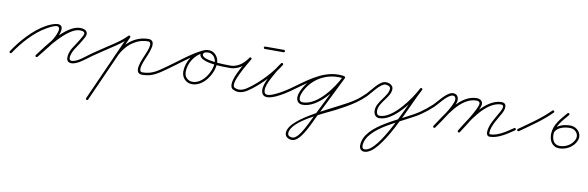

<svg xmlns="http://www.w3.org/2000/svg" viewBox="-58 -781 4581 1495"><g transform="rotate(10 2232.5 -34.0)"><path d="M-5.2 19.9C-0.8 22.8 5.1 21.6 7.9 17.2C64.6 -68.8 150.4 -166.4 240.6 -216.7C272.2 -234.3 356.9 -283.1 335.8 -206.5C315.7 -133.2 243.1 -60 196.4 1.2C193.3 5.4 194.1 11.4 198.2 14.6C202.4 17.7 208.4 16.9 211.6 12.8C211.6 12.8 211.6 12.8 211.6 12.8C259.8 -50.7 333.2 -125.3 354.2 -201.5C382 -303 278 -259.3 231.4 -233.3C138.5 -181.5 50.4 -81.9 -7.9 6.8C-10.8 11.2 -9.6 17.1 -5.2 19.9ZM198.3 14.6C202.5 17.7 208.5 16.9 211.6 12.7C261.6 -54.1 403 -247.2 500 -247.2C527.2 -247.2 549.5 -240.9 533.6 -210.4C533.6 -210.4 533.6 -210.4 533.6 -210.4C533.6 -210.4 533.6 -210.4 533.6 -210.4C513.4 -172.4 489.7 -137.1 466.1 -101.2C447.5 -73.1 416 12.5 475.4 16.5C525.3 19.8 591.2 -40.3 632.4 -69.2C636.7 -72.2 637.8 -78.2 634.8 -82.4C631.8 -86.7 625.8 -87.8 621.6 -84.8C621.6 -84.8 621.6 -84.8 621.6 -84.8C584.7 -59 519.7 0.4 476.6 -2.5C439.6 -5 472.4 -76.3 481.9 -90.8C505.9 -127.2 530 -162.9 550.4 -201.6C550.4 -201.6 550.4 -201.6 550.4 -201.6C550.4 -201.6 550.4 -201.6 550.4 -201.6C573.5 -245.9 541.4 -266.2 500 -266.2C387.8 -266.2 254 -75.7 196.4 1.3C193.3 5.5 194.1 11.5 198.3 14.6Z M632.4 -69.2C632.4 -69.2 632.4 -69.2 632.4 -69.2C687.7 -107.7 744.6 -143.6 800.3 -181.4C834 -204.1 865.7 -228.5 893.9 -257.9C897.5 -261.7 897.4 -267.7 893.6 -271.3C889.8 -275 883.8 -274.8 880.1 -271C852.9 -242.6 822.2 -219.1 789.7 -197.1C733.8 -159.3 676.9 -123.3 621.6 -84.8C617.3 -81.8 616.2 -75.9 619.2 -71.6C622.2 -67.3 628.1 -66.2 632.4 -69.2ZM878.3 -268.4C878.3 -268.4 878.3 -268.4 878.3 -268.4C799 -90.9 719.7 86.6 640.3 264.1C638.2 268.9 640.3 274.5 645.1 276.7C649.9 278.8 655.5 276.7 657.7 271.9C737 94.4 816.3 -83.1 895.7 -260.6C897.8 -265.4 895.7 -271 890.9 -273.2C886.1 -275.3 880.5 -273.1 878.3 -268.4ZM799.6 -68.1C804.5 -66.2 810 -68.7 811.9 -73.6C833.6 -130 869.6 -183.4 920.1 -217.8C955.4 -241.9 996.3 -255 1039 -255C1083.3 -255 1040.7 -166.3 1033.5 -148C1019 -111.5 959 9.5 1037 9.5C1117.1 9.5 1163.3 -26.1 1224.5 -69.2C1228.8 -72.3 1229.8 -78.2 1226.8 -82.5C1223.7 -86.8 1217.8 -87.8 1213.5 -84.8C1213.5 -84.8 1213.5 -84.8 1213.5 -84.8C1155.8 -44.1 1112.6 -9.5 1037 -9.5C988 -9.5 1041.6 -116.9 1051.1 -140.9C1064.2 -174 1109.6 -274 1039 -274C992.5 -274 947.8 -259.7 909.4 -233.5C855.7 -196.9 817.3 -140.5 794.1 -80.4C792.2 -75.5 794.7 -70 799.6 -68.1Z M1211.2 -71.6C1214.2 -67.3 1220.1 -66.2 1224.4 -69.2C1307.2 -126.5 1387.2 -196.8 1477.5 -240.9C1483.2 -243.7 1484 -249.3 1481.9 -253.6C1479.9 -257.8 1475.1 -260.7 1469.4 -258.1C1398.4 -225.2 1349.2 -149.4 1349.2 -71.2C1349.2 -23.2 1384.7 14.2 1433.2 14.2C1524.8 14.2 1597.1 -99.6 1597.1 -182.5C1597.1 -226.1 1563.5 -269.5 1518 -269.5C1496 -269.5 1468.4 -265 1460 -241.1C1460 -241.1 1460 -241.2 1460 -241.2C1460 -241.2 1460.1 -241.2 1460.1 -241.2C1430.4 -158.1 1661.4 -161.5 1700 -161.5C1705.2 -161.5 1709.5 -165.7 1709.5 -171C1709.5 -176.2 1705.3 -180.5 1700 -180.5C1700 -180.5 1700 -180.5 1700 -180.5C1675.5 -180.5 1458.5 -180.4 1477.9 -234.8C1477.9 -234.8 1478 -234.8 1478 -234.8C1478 -234.8 1478 -234.9 1478 -234.9C1483 -249.3 1505.3 -250.5 1518 -250.5C1552.9 -250.5 1578.1 -215.6 1578.1 -182.5C1578.1 -110.3 1514 -4.8 1433.2 -4.8C1395.1 -4.8 1368.2 -33.6 1368.2 -71.2C1368.2 -142 1413.1 -211.1 1477.4 -240.9C1483.1 -243.5 1483.8 -249.2 1481.8 -253.5C1479.7 -257.8 1474.8 -260.8 1469.2 -258C1378 -213.4 1297.2 -142.7 1213.6 -84.8C1209.3 -81.8 1208.2 -75.9 1211.2 -71.6Z M1689.8 -161.5C1689.8 -161.5 1689.8 -161.5 1689.8 -161.5C1702.6 -161.2 1715 -161.3 1727.8 -163.7C1782.2 -173.9 1823.7 -210.5 1853.9 -255.7C1857.3 -260.8 1854.7 -265.9 1850.5 -268.5C1846.4 -271 1840.6 -270.9 1837.7 -265.6C1809.3 -214.5 1689.4 -33.8 1756.7 0.5C1811.3 28.3 1858.7 -2.9 1901.7 -35.4C1973.8 -90 2057.6 -178.9 2104.1 -256.1C2107.3 -261.3 2105.1 -266.4 2101.2 -269C2097.3 -271.5 2091.7 -271.5 2088.2 -266.4C2074.1 -246.2 2059 -226.1 2046.8 -204.7C2046.8 -204.7 2046.7 -204.6 2046.7 -204.6C2046.6 -204.5 2046.6 -204.4 2046.6 -204.4C2020.2 -154.1 1958.5 -63.4 1986.5 -8.7C2019.3 55.4 2168.2 -45.9 2201.4 -69.2C2205.7 -72.2 2206.8 -78.2 2203.8 -82.4C2200.8 -86.7 2194.8 -87.8 2190.6 -84.8C2169.2 -69.8 2025.4 25.6 2003.5 -17.3C1980.3 -62.7 2040.7 -152.3 2063.4 -195.6C2063.4 -195.6 2063.4 -195.5 2063.3 -195.4C2063.3 -195.4 2063.2 -195.3 2063.2 -195.3C2075.2 -216.2 2090 -235.8 2103.8 -255.6C2107.3 -260.6 2104.9 -265.8 2100.8 -268.4C2096.8 -271.1 2091 -271.2 2087.9 -265.9C2042.6 -190.8 1960.5 -103.7 1890.3 -50.6C1853.7 -22.9 1812.2 7.4 1765.3 -16.5C1720.8 -39.2 1830.3 -213.2 1854.3 -256.4C1857.3 -261.7 1854.9 -266.7 1850.9 -269.1C1847 -271.5 1841.5 -271.3 1838.1 -266.3C1810.8 -225.4 1773.6 -191.6 1724.2 -182.3C1712.8 -180.2 1701.7 -180.3 1690.2 -180.5C1684.9 -180.6 1680.6 -176.4 1680.5 -171.2C1680.4 -165.9 1684.6 -161.6 1689.8 -161.5ZM1944 -354.5C1944 -354.5 1944 -354.5 1944 -354.5C1993.3 -354.5 2042.7 -354.5 2092 -354.5C2097.2 -354.5 2101.5 -358.8 2101.5 -364C2101.5 -369.2 2097.2 -373.5 2092 -373.5C2092 -373.5 2092 -373.5 2092 -373.5C2042.7 -373.5 1993.3 -373.5 1944 -373.5C1938.8 -373.5 1934.5 -369.2 1934.5 -364C1934.5 -358.8 1938.8 -354.5 1944 -354.5Z M2201.4 -69.2C2201.4 -69.2 2201.4 -69.2 2201.4 -69.2C2302.2 -139.5 2414 -238.3 2542.3 -238.3C2556.1 -238.3 2569.3 -237.3 2582.8 -235.6C2589.1 -234.8 2592.8 -239.1 2593.4 -243.7C2594 -248.4 2591.6 -253.5 2585.3 -254.4C2572.2 -256.3 2559.5 -257.2 2546.2 -257.2C2435.8 -257.2 2336.6 -199.9 2283.2 -103.2C2271.2 -81.5 2258.6 -53.7 2258.6 -28.4C2258.6 1.8 2276.9 22.5 2307.7 22.5C2432.8 22.5 2550.2 -141.7 2597.5 -238.8C2600.3 -244.5 2597.4 -249.4 2593.2 -251.5C2588.9 -253.6 2583.3 -252.9 2580.5 -247.2C2529.6 -144.2 2478.6 -41.2 2427.5 61.8C2427.5 61.8 2427.5 61.7 2427.6 61.6C2427.6 61.5 2427.7 61.5 2427.7 61.5C2397.7 116.5 2331.7 287.6 2274.8 287.6C2257.7 287.6 2237.5 280.5 2237.5 260.4C2237.5 161.6 2491.5 57.7 2569.5 17.3C2620.2 -8.9 2670.7 -36.4 2717.5 -69.2C2721.8 -72.2 2722.8 -78.2 2719.8 -82.5C2716.8 -86.8 2710.8 -87.8 2706.5 -84.8C2593.4 -5.3 2218.5 134.3 2218.5 260.4C2218.5 291.7 2246.9 306.6 2274.8 306.6C2347.4 306.6 2410 133.6 2444.3 70.5C2444.3 70.5 2444.4 70.5 2444.4 70.4C2444.5 70.3 2444.5 70.2 2444.5 70.2C2495.6 -32.7 2546.6 -135.8 2597.5 -238.8C2600.3 -244.5 2597.4 -249.4 2593.2 -251.5C2588.9 -253.6 2583.2 -252.8 2580.5 -247.2C2536.8 -157.6 2424.1 3.5 2307.7 3.5C2287.4 3.5 2277.6 -8.7 2277.6 -28.4C2277.6 -50.3 2289.5 -75.4 2299.8 -94C2349.9 -184.7 2442.7 -238.2 2546.2 -238.2C2558.6 -238.2 2570.4 -237.3 2582.7 -235.6C2588.9 -234.7 2592.6 -239 2593.2 -243.8C2593.9 -248.5 2591.4 -253.7 2585.2 -254.4C2570.8 -256.2 2556.8 -257.3 2542.3 -257.3C2409 -257.3 2295.1 -157.7 2190.6 -84.8C2186.3 -81.8 2185.2 -75.9 2188.2 -71.6C2191.2 -67.3 2197.1 -66.2 2201.4 -69.2Z M2704.2 -71.6C2707.2 -67.3 2713.1 -66.2 2717.4 -69.2C2744.3 -87.9 2769.4 -109 2792.8 -131.9C2818.9 -157.5 2878.6 -244.5 2917 -244.5C2932.4 -244.5 2957.5 -238.7 2957.5 -219C2957.5 -160.5 2869.1 -102.9 2869.1 -32C2869.1 -4.1 2884 21.7 2914.7 21.7C3029.5 21.7 3157.6 -159.3 3205.5 -252.7C3208.3 -258.2 3205.6 -263.2 3201.5 -265.4C3197.3 -267.6 3191.7 -267.1 3188.7 -261.6C3123.6 -144.2 2960.8 280.1 2844.8 280.1C2830 280.1 2824.1 270.3 2824.1 256.3C2824.1 106 3117.7 11.8 3233.4 -69.2C3237.7 -72.2 3238.8 -78.2 3235.8 -82.4C3232.8 -86.7 3226.8 -87.8 3222.6 -84.8C3222.6 -84.8 3222.6 -84.8 3222.6 -84.8C3099.2 1.6 2805.1 90.9 2805.1 256.3C2805.1 280.8 2819.5 299.1 2844.8 299.1C2977.5 299.1 3136.1 -127.4 3205.3 -252.4C3208.3 -257.8 3205.6 -262.9 3201.3 -265.1C3197.1 -267.4 3191.4 -266.9 3188.5 -261.3C3144.6 -175.6 3020.2 2.7 2914.7 2.7C2895 2.7 2888.1 -14.8 2888.1 -32C2888.1 -101.2 2976.5 -152.1 2976.5 -219C2976.5 -250.4 2943.8 -263.5 2917 -263.5C2868.5 -263.5 2816.8 -182.9 2785.5 -151.4C2761.1 -126.9 2734.9 -104.5 2706.6 -84.8C2702.3 -81.8 2701.2 -75.9 2704.2 -71.6Z M3220.2 -71.6C3223.2 -67.3 3229.1 -66.2 3233.4 -69.2C3264.7 -91 3294.5 -114.9 3322.4 -141C3349.5 -166.3 3410 -251.1 3449.6 -251.1C3466.3 -251.1 3472.7 -239.4 3472.7 -224C3472.7 -175.4 3371.4 -36.8 3341.2 6.6C3338.2 10.9 3339.3 16.8 3343.6 19.8C3347.9 22.8 3353.8 21.7 3356.8 17.4C3390.4 -30.7 3491.7 -168.4 3491.7 -224C3491.7 -249.9 3476.9 -270.1 3449.6 -270.1C3399.6 -270.1 3343 -186.4 3309.4 -154.8C3282.2 -129.4 3253.1 -106.1 3222.6 -84.8C3218.3 -81.8 3217.2 -75.9 3220.2 -71.6ZM3343.6 19.8C3347.9 22.8 3353.8 21.7 3356.8 17.4C3421.6 -75.6 3509.8 -245.1 3637.1 -245.1C3650.2 -245.1 3664.3 -240.4 3664.3 -225.1C3664.3 -186.1 3562.8 -32.1 3536 8.8C3533.2 13.2 3534.4 19.1 3538.8 22C3543.2 24.8 3549.1 23.6 3552 19.2C3552 19.2 3552 19.2 3552 19.2C3581.8 -26.5 3683.3 -178.9 3683.3 -225.1C3683.3 -251.4 3661 -264.1 3637.1 -264.1C3500.2 -264.1 3410.4 -92.8 3341.2 6.6C3338.2 10.9 3339.3 16.8 3343.6 19.8ZM3538.8 22.7C3543.3 25.4 3549.1 23.9 3551.8 19.4C3605 -69.9 3709 -244.1 3828.3 -248.4C3864 -249.7 3844.2 -209.9 3834.8 -192.5C3806.9 -140.5 3760.4 -75.6 3760.4 -16.1C3760.4 0.6 3768.7 14.5 3787 14.5C3852.6 14.5 3921.7 -33.6 3973.4 -69.2C3977.7 -72.1 3978.8 -78.1 3975.8 -82.4C3972.9 -86.7 3966.9 -87.8 3962.6 -84.8C3914.7 -51.9 3848 -4.5 3787 -4.5C3779.9 -4.5 3779.4 -10 3779.4 -16.1C3779.4 -71.5 3825.4 -134.7 3851.6 -183.5C3868.6 -215.2 3882.9 -269.3 3827.7 -267.4C3699.4 -262.8 3593.1 -86.9 3535.5 9.7C3532.8 14.2 3534.3 20 3538.8 22.7Z M3990.3 -70.2C3993.3 -65.9 3999.2 -64.9 4003.5 -67.9C4086.1 -126.6 4174.5 -184.9 4245.8 -257.3C4249.5 -261.1 4249.4 -267.1 4245.7 -270.8C4241.9 -274.5 4235.9 -274.4 4232.2 -270.7C4232.2 -270.7 4232.2 -270.7 4232.2 -270.7C4161.8 -199.1 4074.2 -141.5 3992.5 -83.4C3988.2 -80.4 3987.2 -74.4 3990.3 -70.2Z M4351.7 -270.6C4351.7 -270.6 4351.7 -270.6 4351.7 -270.6C4308.1 -218.7 4257.1 -166.4 4254.1 -94.4C4254.1 -94.4 4254.1 -94.4 4254.1 -94.4C4254.1 -94.4 4254.1 -94.4 4254.1 -94.4C4252.1 -42 4275.7 9.5 4335 9.5C4389.6 9.5 4443 -20.8 4466.4 -71C4491.9 -125.7 4448.8 -180.6 4391.4 -180.5C4391.4 -180.5 4391.4 -180.5 4391.4 -180.5C4391.4 -180.5 4391.4 -180.5 4391.4 -180.5C4342.6 -180.6 4281.7 -165 4258.5 -117.1C4256.2 -112.4 4258.1 -106.7 4262.9 -104.5C4267.6 -102.2 4273.3 -104.1 4275.5 -108.9C4275.5 -108.9 4275.5 -108.9 4275.5 -108.9C4295.3 -149.6 4350.4 -161.6 4391.4 -161.5C4391.4 -161.5 4391.4 -161.5 4391.4 -161.5C4391.4 -161.5 4391.4 -161.5 4391.4 -161.5C4434.9 -161.6 4468.9 -121.3 4449.2 -79C4428.9 -35.5 4382.2 -9.5 4335 -9.5C4287.1 -9.5 4271.5 -52.3 4273.1 -93.6C4273.1 -93.6 4273.1 -93.6 4273.1 -93.6C4273.1 -93.6 4273.1 -93.6 4273.1 -93.6C4275.8 -160.5 4325.8 -210.1 4366.3 -258.4C4369.6 -262.4 4369.1 -268.4 4365.1 -271.8C4361.1 -275.1 4355.1 -274.6 4351.7 -270.6Z"/></g></svg>

Font: FRB American Cursive Extralight
Style: Italic
Weight: 200
Italic angle: -25°
Version: Version 2.0;Modular Font Editor K font №1